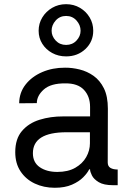

<svg xmlns="http://www.w3.org/2000/svg" viewBox="-20 -872 604 904"><path d="M237.9 12.1Q186.1 12.1 143.8 -7.8Q101.6 -27.7 76.7 -65.2Q51.8 -102.6 51.8 -155.5Q51.8 -218.4 83.5 -255.3Q115.1 -292.3 166.5 -308.2Q218 -324.2 277.7 -323.9H404.1V-368.6Q404.1 -418.3 375 -449.2Q345.9 -480.1 287.6 -479.4Q219.5 -480.1 186.4 -450.8Q153.4 -421.5 153.4 -386.4L70.3 -385.7Q70.7 -435.7 100.1 -473.5Q129.6 -511.4 178.6 -532.5Q227.6 -553.6 286.2 -553.3Q319.6 -553.6 354.9 -544.9Q390.3 -536.2 420.5 -514.9Q450.6 -493.6 469.3 -456Q487.9 -418.3 487.9 -360.1L487.2 -107.2Q487.2 -89.1 500 -81.5Q512.8 -73.9 533.4 -73.9H534.1V0H512.8Q468.4 0 445 -14.2Q421.5 -28.4 412.8 -46Q404.1 -63.6 404.1 -73.9V-74.6H399.9Q391.7 -57.5 371.8 -37.3Q351.9 -17 318.7 -2.5Q285.5 12.1 237.9 12.1ZM250 -62.5Q300.1 -62.5 334.3 -82Q368.6 -101.6 386 -132.5Q403.4 -163.4 403.4 -197.4V-249.3H293.3Q134.9 -249.3 134.9 -150.6Q134.9 -106.9 167.4 -84.7Q199.9 -62.5 250 -62.5ZM291.2 -606.5Q255 -606.5 225.7 -622.5Q196.4 -638.5 179.2 -665.8Q161.9 -693.2 161.9 -727.3Q161.9 -761.4 179.2 -789.8Q196.4 -818.2 225.7 -835.2Q255 -852.3 291.2 -852.3Q327.4 -852.3 356.4 -835.2Q385.3 -818.2 402.2 -789.8Q419 -761.4 419 -727.3Q419 -676.1 382.3 -641.3Q345.5 -606.5 291.2 -606.5ZM291.2 -660.5Q321 -660.5 340.2 -681.1Q359.4 -701.7 359.4 -727.3Q359.4 -753.9 340.2 -775.4Q321 -796.9 291.2 -796.9Q261.4 -796.9 242.2 -775.4Q223 -753.9 223 -727.3Q223 -701.7 242.2 -681.1Q261.4 -660.5 291.2 -660.5Z"/></svg>

Font: Inter Zeller
Style: Regular
Weight: 400
Designer: Rasmus Andersson; Joe Bland
Foundry: zeller
Version: Version 3.015;git-dec3a8cb1